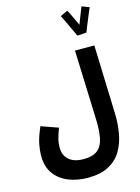

<svg xmlns="http://www.w3.org/2000/svg" viewBox="-180 -1160 1080 1486"><g transform="rotate(-15 360.0 -416.5)"><path d="M26 -29Q26 -67 35.5 -118Q45 -169 80 -250L216 -202Q196 -148 188.5 -117Q181 -86 181 -52Q181 13 223 48Q265 83 337 83Q414 83 452 51Q490 19 501.5 -42Q513 -103 510 -191L490 -746H645L663 -199Q666 -113 652 -35.5Q638 42 601.5 102Q565 162 500 196.5Q435 231 334 231Q252 231 182 204Q112 177 69 120Q26 63 26 -29ZM538 -853Q529 -873 513 -907Q497 -941 481 -975.5Q465 -1010 453 -1032L512 -1060Q519 -1049 529.5 -1026.5Q540 -1004 552.5 -978Q565 -952 575 -930Q585 -956 595.5 -983.5Q606 -1011 615 -1033Q624 -1055 627 -1064L687 -1041Q682 -1031 672 -1007Q662 -983 650.5 -954.5Q639 -926 628 -900Q617 -874 612 -859V-858Z"/></g></svg>

Font: Noto Sans Arabic SemCond ExtBd
Style: Regular
Weight: 800
Width: 4
Designer: Monotype Design Team, Nadine Chahine, Nizar Qandah and Khaled Hosny
Foundry: Monotype Imaging Inc.
Version: Version 2.012; ttfautohint (v1.8.4.7-5d5b)